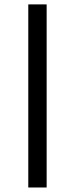

<svg xmlns="http://www.w3.org/2000/svg" viewBox="-20 -832 332 852"><path d="M105.5 0V-812.5H187V0Z"/></svg>

Font: HaufeMerriweatherSansLt
Style: Regular
Weight: 300
Designer: Eben Sorkin
Foundry: Eben Sorkin
Version: Version 1.56